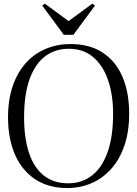

<svg xmlns="http://www.w3.org/2000/svg" viewBox="-20 -984 726 1016"><path d="M336 11Q234.5 11 164.5 -36.5Q94.5 -84 58.5 -168Q22.5 -252 22.5 -362Q22.5 -457.5 47.8 -530Q73 -602.5 118 -651.8Q163 -701 223.2 -726Q283.5 -751 353 -751Q454 -751 523.2 -705.8Q592.5 -660.5 628 -577.8Q663.5 -495 663.5 -382.5Q663.5 -287.5 638.5 -214.2Q613.5 -141 568.8 -90.8Q524 -40.5 464.5 -14.8Q405 11 336 11ZM341 -14Q413 -14 466.2 -55Q519.5 -96 549 -177.8Q578.5 -259.5 578.5 -382.5Q578.5 -481 552.2 -558.8Q526 -636.5 473.8 -681.2Q421.5 -726 344 -726Q272.5 -726 219.2 -686.2Q166 -646.5 136.8 -565.8Q107.5 -485 107.5 -362Q107.5 -253 133.5 -175Q159.5 -97 211.5 -55.5Q263.5 -14 341 -14ZM317.5 -800 203.5 -954.5 217.5 -964.5 343 -872.5 468.5 -964.5 482.5 -954.5 368.5 -800Z"/></svg>

Font: Merriweather 144pt Light
Style: Regular
Weight: 300
Version: Version 2.100